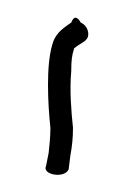

<svg xmlns="http://www.w3.org/2000/svg" viewBox="-20 -134 161 221"><path d="M33 57C28 67 54 72 59 61L61 45C63 34 64 25 64 13C62 -6 60 -30 62 -52C62 -65 63 -71 65 -77V-78C73 -85 78 -85 81 -91C83 -97 80 -105 73 -108C69 -115 65 -116 62 -108C50 -100 43 -94 40 -82C33 -58 35 -15 38 13V14C38 23 37 33 36 42ZM59 62C59 62 59 61 59 61C59 61 59 62 59 62ZM62 -52C62 -52 62 -51 62 -51C62 -51 62 -52 62 -52Z"/></svg>

Font: Stray Cat
Style: LtCn
Weight: 300
Version: Version 1.0